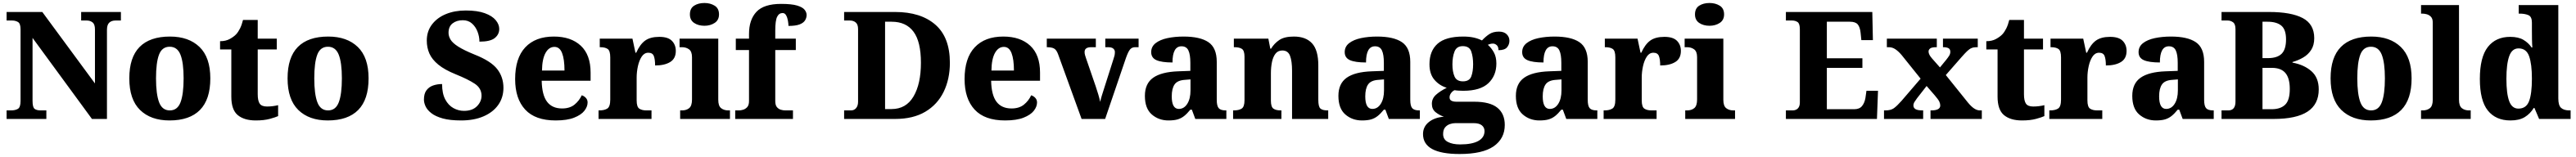

<svg xmlns="http://www.w3.org/2000/svg" viewBox="-20 -794 17172 1048"><path d="M24 0V-57H53Q82 -57 99.5 -67.5Q117 -78 117 -120V-598Q117 -637 100 -647Q83 -657 61 -657H24V-714H262L613 -237V-598Q613 -632 597 -644.5Q581 -657 559 -657H521V-714H786V-657H749Q724 -657 708.5 -643Q693 -629 693 -594V0H593L197 -541V-120Q197 -78 210.5 -67.5Q224 -57 252 -57H289V0Z M1110 10Q985 10 913.5 -60Q842 -130 842 -271Q842 -411 910.5 -480.5Q979 -550 1113 -550Q1238 -550 1310 -480.5Q1382 -411 1382 -271Q1382 -130 1313 -60Q1244 10 1110 10ZM1112 -57Q1163 -57 1183.5 -111.5Q1204 -166 1204 -271Q1204 -376 1183 -429Q1162 -482 1111 -482Q1060 -482 1040 -429Q1020 -376 1020 -271Q1020 -166 1040.5 -111.5Q1061 -57 1112 -57Z M1685 10Q1608 10 1565 -25.5Q1522 -61 1522 -149V-464H1447V-519Q1485 -519 1512 -534Q1539 -549 1554 -565Q1568 -580 1580 -604Q1592 -628 1600 -661H1698V-536H1825V-464H1698V-165Q1698 -122 1711 -102.5Q1724 -83 1760 -83Q1780 -83 1799 -85.5Q1818 -88 1834 -92V-19Q1817 -11 1778.5 -0.5Q1740 10 1685 10Z M2165 10Q2040 10 1968.5 -60Q1897 -130 1897 -271Q1897 -411 1965.5 -480.5Q2034 -550 2168 -550Q2293 -550 2365 -480.5Q2437 -411 2437 -271Q2437 -130 2368 -60Q2299 10 2165 10ZM2167 -57Q2218 -57 2238.5 -111.5Q2259 -166 2259 -271Q2259 -376 2238 -429Q2217 -482 2166 -482Q2115 -482 2095 -429Q2075 -376 2075 -271Q2075 -166 2095.5 -111.5Q2116 -57 2167 -57Z M3054 10Q2979 10 2931 -3.5Q2883 -17 2855.5 -38.5Q2828 -60 2817 -84Q2806 -108 2806 -129Q2806 -169 2823 -191.5Q2840 -214 2867.5 -223.5Q2895 -233 2927 -233Q2927 -170 2948 -130.5Q2969 -91 3002.5 -72.5Q3036 -54 3073 -54Q3129 -54 3159.5 -85Q3190 -116 3190 -155Q3190 -205 3145 -235Q3100 -265 3018 -298Q2944 -328 2902 -362.5Q2860 -397 2842.5 -436.5Q2825 -476 2825 -523Q2825 -585 2859.5 -630.5Q2894 -676 2952.5 -700Q3011 -724 3085 -724Q3162 -724 3211.5 -706Q3261 -688 3284.5 -659.5Q3308 -631 3308 -601Q3308 -564 3278 -540Q3248 -516 3176 -516Q3176 -549 3163.5 -582Q3151 -615 3126.5 -637Q3102 -659 3065 -659Q3024 -659 2997 -638Q2970 -617 2970 -575Q2970 -552 2983.5 -529.5Q2997 -507 3034.5 -483Q3072 -459 3143 -430Q3252 -387 3294 -333.5Q3336 -280 3336 -208Q3336 -143 3301.5 -94Q3267 -45 3203.5 -17.5Q3140 10 3054 10Z M3684 10Q3548 10 3481 -62.5Q3414 -135 3414 -266Q3414 -406 3481.5 -478Q3549 -550 3672 -550Q3786 -550 3851.5 -489Q3917 -428 3917 -309V-255H3591Q3593 -159 3627 -114.5Q3661 -70 3727 -70Q3778 -70 3809.5 -95.5Q3841 -121 3858 -158Q3874 -153 3885.5 -140.5Q3897 -128 3897 -110Q3897 -82 3875.5 -54.5Q3854 -27 3807 -8.5Q3760 10 3684 10ZM3743 -323Q3743 -398 3727 -439.5Q3711 -481 3676 -481Q3639 -481 3616.5 -440.5Q3594 -400 3593 -323Z M3970 0V-57H3975Q4009 -57 4028.5 -69.5Q4048 -82 4048 -129V-411Q4048 -455 4031 -467Q4014 -479 3981 -479H3978V-536H4196L4216 -442H4221Q4246 -498 4280.5 -523Q4315 -548 4375 -548Q4433 -548 4459 -521.5Q4485 -495 4485 -454Q4485 -403 4447.5 -380Q4410 -357 4347 -357Q4347 -398 4338.5 -420Q4330 -442 4302 -442Q4275 -442 4258 -416.5Q4241 -391 4232.5 -352.5Q4224 -314 4224 -276V-124Q4224 -80 4242 -68.5Q4260 -57 4289 -57H4323V0Z M4676 -622Q4635 -622 4607 -641Q4579 -660 4579 -698Q4579 -738 4607 -756Q4635 -774 4676 -774Q4715 -774 4744 -756Q4773 -738 4773 -698Q4773 -660 4744 -641Q4715 -622 4676 -622ZM4514 0V-57H4526Q4556 -57 4574.5 -72.5Q4593 -88 4593 -130V-412Q4593 -450 4573.5 -464.5Q4554 -479 4526 -479H4510V-536H4768V-128Q4768 -87 4787 -72Q4806 -57 4835 -57H4846V0Z M4881 0V-57H4907Q4918 -57 4933.5 -61.5Q4949 -66 4961 -79Q4973 -92 4973 -120V-460H4885V-536H4973V-567Q4973 -662 5022.5 -715Q5072 -768 5187 -768Q5257 -768 5293.5 -757Q5330 -746 5343.5 -729Q5357 -712 5357 -694Q5357 -675 5346.5 -658Q5336 -641 5310 -631Q5284 -621 5236 -621Q5236 -635 5232.5 -655.5Q5229 -676 5220.5 -691.5Q5212 -707 5197 -707Q5173 -707 5160.5 -682Q5148 -657 5148 -589V-536H5285V-460H5148V-120Q5148 -92 5159 -79Q5170 -66 5185.5 -61.5Q5201 -57 5215 -57H5266V0Z M5607 0V-57H5653Q5674 -57 5687 -72.5Q5700 -88 5700 -115V-600Q5700 -631 5684.5 -644Q5669 -657 5646 -657H5607V-714H5947Q6118 -714 6215 -629.5Q6312 -545 6312 -375Q6312 -266 6270.5 -181Q6229 -96 6148 -48Q6067 0 5947 0ZM5923 -66Q6020 -66 6069.5 -150Q6119 -234 6119 -375Q6119 -516 6069.5 -582.5Q6020 -649 5924 -649H5880V-66Z M6680 10Q6544 10 6477 -62.5Q6410 -135 6410 -266Q6410 -406 6477.5 -478Q6545 -550 6668 -550Q6782 -550 6847.5 -489Q6913 -428 6913 -309V-255H6587Q6589 -159 6623 -114.5Q6657 -70 6723 -70Q6774 -70 6805.5 -95.5Q6837 -121 6854 -158Q6870 -153 6881.5 -140.5Q6893 -128 6893 -110Q6893 -82 6871.5 -54.5Q6850 -27 6803 -8.5Q6756 10 6680 10ZM6739 -323Q6739 -398 6723 -439.5Q6707 -481 6672 -481Q6635 -481 6612.5 -440.5Q6590 -400 6589 -323Z M7033 -433Q7023 -460 7007.5 -469.5Q6992 -479 6958 -479V-536H7285V-479H7254Q7210 -479 7210 -447Q7210 -436 7213 -426Q7216 -416 7219 -407L7284 -218Q7294 -188 7301.5 -163Q7309 -138 7314 -114Q7318 -133 7324.5 -154.5Q7331 -176 7337 -194L7402 -398Q7407 -412 7409.5 -423Q7412 -434 7412 -447Q7412 -460 7401.5 -469.5Q7391 -479 7366 -479H7348V-536H7570V-479H7547Q7526 -479 7513.5 -464.5Q7501 -450 7486 -408L7347 0H7190Z M7769 10Q7704 10 7658 -30Q7612 -70 7612 -154Q7612 -236 7667 -275Q7722 -314 7834 -318L7915 -321V-375Q7915 -430 7902 -457.5Q7889 -485 7856 -485Q7796 -485 7796 -377Q7724 -377 7689 -392.5Q7654 -408 7654 -446Q7654 -483 7683.5 -506Q7713 -529 7762 -539.5Q7811 -550 7870 -550Q7980 -550 8035.5 -512.5Q8091 -475 8091 -381V-128Q8091 -87 8104 -72Q8117 -57 8151 -57H8155V0H7948L7925 -62H7915Q7893 -35 7873.5 -19.5Q7854 -4 7830 3Q7806 10 7769 10ZM7838 -67Q7873 -67 7894.5 -101Q7916 -135 7916 -191V-264L7879 -261Q7829 -258 7810 -230.5Q7791 -203 7791 -151Q7791 -67 7838 -67Z M8200 0V-57H8204Q8238 -57 8257 -69Q8276 -81 8276 -125V-415Q8276 -456 8259 -467.5Q8242 -479 8209 -479H8205V-536H8435L8448 -469H8453Q8474 -504 8508 -527Q8542 -550 8605 -550Q8685 -550 8726.5 -504.5Q8768 -459 8768 -358V-128Q8768 -82 8782 -69.5Q8796 -57 8830 -57H8834V0H8593V-322Q8593 -386 8579.5 -421.5Q8566 -457 8528 -457Q8499 -457 8482.5 -435.5Q8466 -414 8459 -379.5Q8452 -345 8452 -305V-122Q8452 -81 8468.5 -69Q8485 -57 8518 -57H8522V0Z M9059 10Q8994 10 8948 -30Q8902 -70 8902 -154Q8902 -236 8957 -275Q9012 -314 9124 -318L9205 -321V-375Q9205 -430 9192 -457.5Q9179 -485 9146 -485Q9086 -485 9086 -377Q9014 -377 8979 -392.5Q8944 -408 8944 -446Q8944 -483 8973.5 -506Q9003 -529 9052 -539.5Q9101 -550 9160 -550Q9270 -550 9325.5 -512.5Q9381 -475 9381 -381V-128Q9381 -87 9394 -72Q9407 -57 9441 -57H9445V0H9238L9215 -62H9205Q9183 -35 9163.5 -19.5Q9144 -4 9120 3Q9096 10 9059 10ZM9128 -67Q9163 -67 9184.5 -101Q9206 -135 9206 -191V-264L9169 -261Q9119 -258 9100 -230.5Q9081 -203 9081 -151Q9081 -67 9128 -67Z M9710 234Q9466 234 9466 101Q9466 52 9504.5 21Q9543 -10 9605 -15Q9575 -25 9550 -45Q9525 -65 9525 -101Q9525 -136 9551.5 -160.5Q9578 -185 9624 -208Q9575 -223 9542 -261.5Q9509 -300 9509 -365Q9509 -454 9563 -502Q9617 -550 9734 -550Q9773 -550 9803 -543.5Q9833 -537 9859 -524Q9882 -549 9907.5 -566Q9933 -583 9972 -583Q10006 -583 10024 -565Q10042 -547 10042 -522Q10042 -497 10026 -478Q10010 -459 9969 -459Q9969 -483 9957 -493Q9945 -503 9933 -503Q9922 -503 9913.5 -500.5Q9905 -498 9898 -495Q9922 -474 9938.5 -444Q9955 -414 9955 -370Q9955 -289 9901.5 -238.5Q9848 -188 9734 -188Q9723 -188 9704 -189Q9685 -190 9677 -192Q9665 -188 9654 -174Q9643 -160 9643 -144Q9643 -128 9655.5 -121.5Q9668 -115 9689 -115H9808Q9912 -115 9961.5 -75Q10011 -35 10011 40Q10011 131 9937 182.5Q9863 234 9710 234ZM9732 -251Q9775 -251 9787.5 -283.5Q9800 -316 9800 -365Q9800 -415 9787.5 -450.5Q9775 -486 9731 -486Q9690 -486 9676 -450Q9662 -414 9662 -364Q9662 -316 9676 -283.5Q9690 -251 9732 -251ZM9713 170Q9793 170 9834.5 147Q9876 124 9876 81Q9876 57 9858 42.5Q9840 28 9804 28H9681Q9663 28 9644.5 34.5Q9626 41 9613 56.5Q9600 72 9600 101Q9600 137 9631.5 153.5Q9663 170 9713 170Z M10242 10Q10177 10 10131 -30Q10085 -70 10085 -154Q10085 -236 10140 -275Q10195 -314 10307 -318L10388 -321V-375Q10388 -430 10375 -457.5Q10362 -485 10329 -485Q10269 -485 10269 -377Q10197 -377 10162 -392.5Q10127 -408 10127 -446Q10127 -483 10156.5 -506Q10186 -529 10235 -539.5Q10284 -550 10343 -550Q10453 -550 10508.5 -512.5Q10564 -475 10564 -381V-128Q10564 -87 10577 -72Q10590 -57 10624 -57H10628V0H10421L10398 -62H10388Q10366 -35 10346.5 -19.5Q10327 -4 10303 3Q10279 10 10242 10ZM10311 -67Q10346 -67 10367.5 -101Q10389 -135 10389 -191V-264L10352 -261Q10302 -258 10283 -230.5Q10264 -203 10264 -151Q10264 -67 10311 -67Z M10670 0V-57H10675Q10709 -57 10728.5 -69.5Q10748 -82 10748 -129V-411Q10748 -455 10731 -467Q10714 -479 10681 -479H10678V-536H10896L10916 -442H10921Q10946 -498 10980.5 -523Q11015 -548 11075 -548Q11133 -548 11159 -521.5Q11185 -495 11185 -454Q11185 -403 11147.5 -380Q11110 -357 11047 -357Q11047 -398 11038.5 -420Q11030 -442 11002 -442Q10975 -442 10958 -416.5Q10941 -391 10932.5 -352.5Q10924 -314 10924 -276V-124Q10924 -80 10942 -68.5Q10960 -57 10989 -57H11023V0Z M11376 -622Q11335 -622 11307 -641Q11279 -660 11279 -698Q11279 -738 11307 -756Q11335 -774 11376 -774Q11415 -774 11444 -756Q11473 -738 11473 -698Q11473 -660 11444 -641Q11415 -622 11376 -622ZM11214 0V-57H11226Q11256 -57 11274.5 -72.5Q11293 -88 11293 -130V-412Q11293 -450 11273.5 -464.5Q11254 -479 11226 -479H11210V-536H11468V-128Q11468 -87 11487 -72Q11506 -57 11535 -57H11546V0Z M11885 0V-57H11929Q11952 -57 11965 -70.5Q11978 -84 11978 -110V-599Q11978 -637 11962.5 -647Q11947 -657 11927 -657H11885V-714H12461L12465 -526H12388L12383 -575Q12379 -613 12364 -631Q12349 -649 12312 -649H12158V-405H12395V-341H12158V-65H12340Q12375 -65 12392 -85.5Q12409 -106 12415 -139L12422 -188H12499L12492 0Z M12539 0V-57H12548Q12584 -57 12604.5 -71.5Q12625 -86 12656 -121L12783 -269L12657 -426Q12635 -452 12614.5 -465.5Q12594 -479 12571 -479H12558V-536H12891V-479H12888Q12857 -479 12846.5 -470.5Q12836 -462 12836 -450Q12836 -430 12859 -404L12912 -344L12953 -394Q12965 -409 12973 -421.5Q12981 -434 12981 -448Q12981 -466 12968.5 -472.5Q12956 -479 12935 -479H12932V-536H13164V-479H13155Q13136 -479 13122 -473Q13108 -467 13093 -452.5Q13078 -438 13056 -413L12951 -293L13098 -110Q13121 -82 13140.5 -69.5Q13160 -57 13178 -57H13191V0H12849V-57H12854Q12914 -57 12914 -90Q12914 -102 12907.5 -116Q12901 -130 12876 -159L12823 -220L12759 -138Q12750 -126 12742.5 -114Q12735 -102 12735 -90Q12735 -74 12749 -65.5Q12763 -57 12796 -57H12800V0Z M13459 10Q13382 10 13339 -25.5Q13296 -61 13296 -149V-464H13221V-519Q13259 -519 13286 -534Q13313 -549 13328 -565Q13342 -580 13354 -604Q13366 -628 13374 -661H13472V-536H13599V-464H13472V-165Q13472 -122 13485 -102.5Q13498 -83 13534 -83Q13554 -83 13573 -85.5Q13592 -88 13608 -92V-19Q13591 -11 13552.5 -0.5Q13514 10 13459 10Z M13641 0V-57H13646Q13680 -57 13699.5 -69.5Q13719 -82 13719 -129V-411Q13719 -455 13702 -467Q13685 -479 13652 -479H13649V-536H13867L13887 -442H13892Q13917 -498 13951.5 -523Q13986 -548 14046 -548Q14104 -548 14130 -521.5Q14156 -495 14156 -454Q14156 -403 14118.5 -380Q14081 -357 14018 -357Q14018 -398 14009.5 -420Q14001 -442 13973 -442Q13946 -442 13929 -416.5Q13912 -391 13903.5 -352.5Q13895 -314 13895 -276V-124Q13895 -80 13913 -68.5Q13931 -57 13960 -57H13994V0Z M14351 10Q14286 10 14240 -30Q14194 -70 14194 -154Q14194 -236 14249 -275Q14304 -314 14416 -318L14497 -321V-375Q14497 -430 14484 -457.5Q14471 -485 14438 -485Q14378 -485 14378 -377Q14306 -377 14271 -392.5Q14236 -408 14236 -446Q14236 -483 14265.5 -506Q14295 -529 14344 -539.5Q14393 -550 14452 -550Q14562 -550 14617.5 -512.5Q14673 -475 14673 -381V-128Q14673 -87 14686 -72Q14699 -57 14733 -57H14737V0H14530L14507 -62H14497Q14475 -35 14455.5 -19.5Q14436 -4 14412 3Q14388 10 14351 10ZM14420 -67Q14455 -67 14476.5 -101Q14498 -135 14498 -191V-264L14461 -261Q14411 -258 14392 -230.5Q14373 -203 14373 -151Q14373 -67 14420 -67Z M14789 0V-57H14834Q14882 -57 14882 -116V-599Q14882 -634 14865.5 -645.5Q14849 -657 14831 -657H14789V-714H15106Q15253 -714 15330 -673.5Q15407 -633 15407 -539Q15407 -493 15387 -461.5Q15367 -430 15334 -410.5Q15301 -391 15262 -380V-376Q15339 -362 15388 -319Q15437 -276 15437 -197Q15437 -98 15362.5 -49Q15288 0 15136 0ZM15098 -406Q15160 -406 15189.5 -435Q15219 -464 15219 -531Q15219 -597 15187.5 -623Q15156 -649 15096 -649H15062V-406ZM15123 -65Q15182 -65 15213 -95Q15244 -125 15244 -200Q15244 -272 15215 -306.5Q15186 -341 15125 -341H15062V-65Z M15784 10Q15659 10 15587.5 -60Q15516 -130 15516 -271Q15516 -411 15584.5 -480.5Q15653 -550 15787 -550Q15912 -550 15984 -480.5Q16056 -411 16056 -271Q16056 -130 15987 -60Q15918 10 15784 10ZM15786 -57Q15837 -57 15857.5 -111.5Q15878 -166 15878 -271Q15878 -376 15857 -429Q15836 -482 15785 -482Q15734 -482 15714 -429Q15694 -376 15694 -271Q15694 -166 15714.5 -111.5Q15735 -57 15786 -57Z M16119 0V-57H16130Q16159 -57 16178 -72Q16197 -87 16197 -128V-644Q16197 -670 16184.5 -682.5Q16172 -695 16156.5 -699Q16141 -703 16130 -703H16119V-760H16372V-128Q16372 -87 16391 -72Q16410 -57 16439 -57H16450V0Z M16715 10Q16617 10 16564 -56.5Q16511 -123 16511 -267Q16511 -412 16564 -480Q16617 -548 16713 -548Q16768 -548 16801.5 -528Q16835 -508 16856 -477H16861Q16859 -500 16858.5 -531Q16858 -562 16858 -591V-643Q16858 -683 16834.5 -693Q16811 -703 16778 -703H16770V-760H17034V-137Q17034 -90 17053 -73.5Q17072 -57 17108 -57H17116V0H16906L16875 -73H16870Q16847 -35 16810.5 -12.5Q16774 10 16715 10ZM16768 -69Q16820 -69 16839 -118.5Q16858 -168 16858 -269Q16858 -366 16839.5 -418.5Q16821 -471 16769 -471Q16725 -471 16706.5 -418.5Q16688 -366 16688 -268Q16688 -169 16706.5 -119Q16725 -69 16768 -69Z"/></svg>

Font: Noto Serif Devanagari ExtraBold
Style: Regular
Weight: 800
Designer: Universal Thirst, Indian Type Foundry and the Monotype Design Team
Foundry: Monotype Imaging Inc.
Version: Version 2.004; ttfautohint (v1.8.4.7-5d5b)